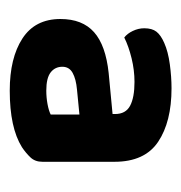

<svg xmlns="http://www.w3.org/2000/svg" viewBox="-9 -653 372 394"><g transform="rotate(90 177.0 -456.0)"><path d="M166 -365Q180 -365 193.5 -367.5Q207 -370 215 -374V-433L164 -428Q142 -426 129.5 -419Q117 -412 117 -398Q117 -383 128.5 -374Q140 -365 166 -365ZM161 -622Q230 -622 271 -594.5Q312 -567 312 -505V-357Q312 -342 303 -332.5Q294 -323 282 -315Q242 -290 166 -290Q99 -290 59 -316Q19 -342 19 -394Q19 -439 46 -463Q73 -487 130 -493L214 -501V-506Q214 -528 197 -537Q180 -546 148 -546Q124 -546 99.5 -540Q75 -534 57 -525Q49 -531 43.5 -542.5Q38 -554 38 -566Q38 -582 45 -591Q52 -600 68 -607Q86 -615 112 -618.5Q138 -622 161 -622Z"/></g></svg>

Font: Baloo Chettan 2
Style: Bold
Weight: 700
Designer: Maithili Shingre, Unnati Kotecha and Ek Type
Foundry: Ek Type
Version: Version 1.640;hotconv 1.0.111;makeotfexe 2.5.65597; ttfautoh